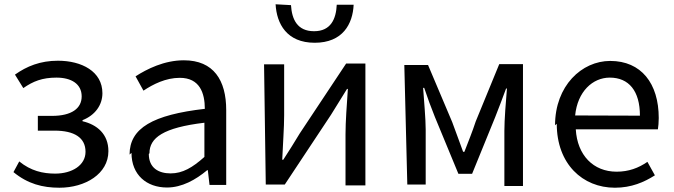

<svg xmlns="http://www.w3.org/2000/svg" viewBox="-20 -838 3152 898"><path d="M43 -33C110 22 179 40 258 40C379 40 487 -25 487 -131C487 -211 434 -255 366 -271V-276C425 -299 459 -347 459 -402C459 -504 362 -554 251 -554C168 -554 105 -528 50 -489L89 -426C135 -458 178 -475 244 -475C313 -475 362 -446 362 -387C362 -331 315 -296 223 -296H157V-227H235C328 -227 380 -194 380 -128C380 -65 317 -26 238 -26C180 -26 124 -39 70 -83Z M595 -123C595 -20 666 39 761 39C831 39 895 3 949 -42H952L960 27H1038V-323C1038 -463 979 -556 840 -556C748 -556 667 -515 614 -481L651 -414C696 -444 755 -474 821 -474C914 -474 938 -403 938 -329C695 -301 586 -239 586 -115ZM679 -121C679 -194 744 -241 936 -264V-104C880 -54 834 -27 778 -27C721 -27 676 -53 676 -118Z M1223 25H1312L1528 -301C1549 -335 1581 -387 1603 -422H1607C1602 -347 1596 -270 1596 -210V29H1689V-541H1599L1382 -214C1361 -179 1328 -126 1305 -91H1300C1303 -164 1309 -240 1309 -299V-537H1215ZM1269 -818C1274 -727 1321 -638 1452 -638C1583 -638 1630 -726 1634 -816H1555C1552 -749 1527 -692 1449 -692C1370 -692 1345 -748 1341 -814Z M1885 25H1971V-232C1971 -282 1963 -369 1959 -427H1964C1979 -382 1997 -333 2014 -291L2124 -25H2188L2296 -290C2312 -332 2331 -379 2347 -424H2351C2346 -365 2339 -277 2339 -226V32H2426V-538H2315L2205 -270C2189 -221 2170 -175 2152 -128H2146C2130 -174 2112 -219 2095 -267L1982 -534H1871Z M2584 -259C2584 -71 2705 40 2856 40C2933 40 2993 14 3043 -18L3008 -81C2966 -52 2920 -35 2864 -35C2755 -35 2680 -112 2673 -233H3057C3059 -246 3061 -265 3061 -286C3061 -448 2979 -553 2834 -553C2701 -553 2576 -437 2576 -252ZM2670 -298C2681 -410 2752 -475 2832 -475C2921 -475 2973 -413 2973 -297Z"/></svg>

Font: GenEiGothic-pro-Regular
Style: Regular
Weight: 400
Designer: Ryoko NISHIZUKA (kana & ideographs); Paul D. Hunt (Latin, Greek & Cyrillic); Wenlong ZHANG (bopomofo); Sandoll Communica
Foundry: Adobe Systems Incorporated; o_tamon
Version: Version 1.000.140830